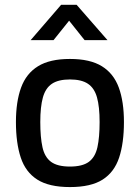

<svg xmlns="http://www.w3.org/2000/svg" viewBox="-20 -751 570 782"><path d="M264.9 10.9Q179.7 10.9 132 -19.5Q84.2 -49.8 64.6 -109.1Q44.9 -168.4 44.9 -254Q44.9 -336.9 65.9 -394.3Q86.8 -451.6 134.8 -481.2Q182.7 -510.9 264.9 -510.9Q347 -510.9 395 -481.2Q442.9 -451.6 463.9 -394.3Q484.8 -336.9 484.8 -254Q484.8 -168.4 465.2 -109.1Q445.5 -49.8 398 -19.5Q350.4 10.9 264.9 10.9ZM264.9 -72.6Q315.7 -72.6 341.8 -91.8Q367.8 -111 376.8 -151.4Q385.7 -191.8 385.7 -254Q385.7 -316 375.1 -354.1Q364.5 -392.2 338.2 -409.8Q311.9 -427.4 264.9 -427.4Q217.8 -427.4 191.5 -409.8Q165.3 -392.2 154.7 -354.1Q144.1 -316 144.1 -254Q144.1 -191.8 153 -151.4Q161.9 -111 188 -91.8Q214.1 -72.6 264.9 -72.6ZM104.8 -587.5 228.9 -731.4H292.1L417.8 -587.5H324.6L261.5 -666.7L198 -587.5Z"/></svg>

Font: Titillium Web SemiBold
Style: Regular
Weight: 600
Designer: Mohamed Gaber, Accademia di Belle Arti di Urbino
Foundry: Kief Type Foundry, Accademia di Belle Arti di Urbino
Version: Version 3.000; ttfautohint (v1.8.4)